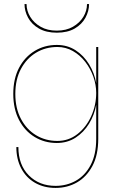

<svg xmlns="http://www.w3.org/2000/svg" viewBox="-20 -690 581 940"><path d="M100 -670H110Q110 -637 128 -607.5Q146 -578 179 -559Q212 -540 258 -540Q304 -540 337 -559Q370 -578 388 -607.5Q406 -637 406 -670H416Q416 -636 398.5 -603.5Q381 -571 346 -550.5Q311 -530 258 -530Q206 -530 170.5 -550.5Q135 -571 117.5 -603.5Q100 -636 100 -670ZM60 30H70Q70 117 121 168.5Q172 220 252 220Q306 220 351 195Q396 170 423.5 118.5Q451 67 451 -10V-177Q442 -127 416 -84.5Q390 -42 350 -16Q310 10 258 10Q198 10 149.5 -19.5Q101 -49 73 -103Q45 -157 45 -230Q45 -304 73 -357.5Q101 -411 149.5 -440.5Q198 -470 258 -470Q310 -470 350 -444Q390 -418 416 -375.5Q442 -333 451 -283V-460H461V-10Q461 69 432.5 122.5Q404 176 357 203Q310 230 252 230Q195 230 151.5 205Q108 180 84 134.5Q60 89 60 30ZM55 -230Q55 -160 82.5 -108Q110 -56 156.5 -28Q203 0 261 0Q316 0 359 -33.5Q402 -67 426.5 -121Q451 -175 451 -235Q451 -275 437 -314.5Q423 -354 397.5 -387Q372 -420 337 -440Q302 -460 261 -460Q203 -460 156.5 -432Q110 -404 82.5 -352.5Q55 -301 55 -230Z"/></svg>

Font: Jost* Hairline
Style: Regular
Weight: 100
Version: Version 3.7